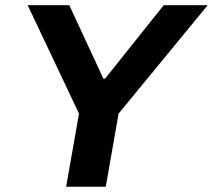

<svg xmlns="http://www.w3.org/2000/svg" viewBox="-20 -706 805 726"><path d="M230.1 0 278.7 -276.4 84.6 -686.4H242L370.9 -408.5H377.3L599.1 -686.4H765.4L428.4 -276.4L379.9 0Z"/></svg>

Font: Archivo Variable SemiBold
Style: Italic
Weight: 600
Italic angle: -10°
Designer: Hector Gatti
Foundry: Omnibus-Type
Version: Version 2.001